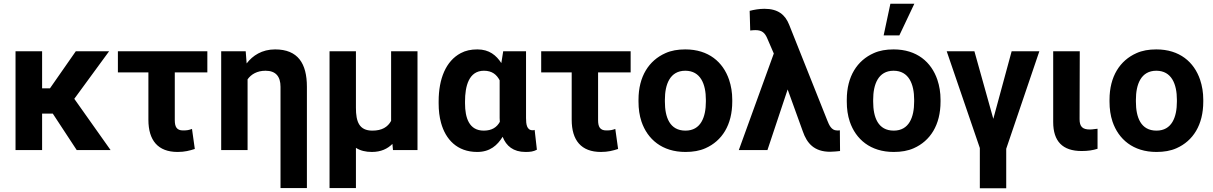

<svg xmlns="http://www.w3.org/2000/svg" viewBox="-20 -802 6482 1026"><path d="M262 -195 390 0H571L377 -274L563 -528H385L247 -330H205V-528H63V0H205V-195Z M929 10C967 10 993 3 1021 -6L1006 -113C989 -107 980 -105 958 -105C924 -105 914 -125 914 -160V-415H1088V-528H610V-415H773V-162C773 -52 824 10 929 10Z M1399 -424C1453 -424 1479 -394 1479 -338V203H1620V-338C1620 -463 1572 -538 1450 -538C1380 -538 1330 -505 1298 -463L1293 -528H1162V0H1303V-378C1322 -405 1354 -424 1399 -424Z M2077 -33 2080 0H2211V-528H2070V-156C2052 -123 2021 -104 1970 -104C1899 -104 1882 -152 1882 -226V-528H1741V203H1882V-12C1905 3 1934 10 1967 10C2016 10 2051 -7 2077 -33Z M2531 -538C2497 -538 2468 -532 2442 -518C2363 -476 2324 -382 2324 -260V-250C2324 -212 2328 -177 2337 -145C2361 -58 2422 10 2530 10C2599 10 2638 -26 2666 -71C2685 -22 2723 10 2788 10C2814 10 2830 8 2849 -2L2837 -108C2834 -106 2831 -106 2826 -106C2795 -106 2791 -138 2791 -171V-528H2669L2659 -465C2632 -506 2595 -538 2531 -538ZM2650 -373V-171C2650 -164 2651 -158 2651 -151C2635 -122 2609 -104 2565 -104C2487 -104 2465 -172 2465 -250V-260C2465 -341 2485 -424 2566 -424C2610 -424 2634 -403 2650 -373Z M3191 10C3229 10 3255 3 3283 -6L3268 -113C3251 -107 3242 -105 3220 -105C3186 -105 3176 -125 3176 -160V-415H3350V-528H2872V-415H3035V-162C3035 -52 3086 10 3191 10Z M3392 -269V-259C3392 -220 3397 -185 3408 -152C3440 -58 3518 10 3643 10C3683 10 3719 4 3750 -10C3838 -49 3893 -134 3893 -259V-269C3893 -308 3887 -343 3876 -376C3844 -470 3767 -538 3642 -538C3602 -538 3567 -532 3536 -518C3448 -479 3392 -394 3392 -269ZM3752 -269V-259C3752 -176 3725 -104 3643 -104C3559 -104 3533 -175 3533 -259V-269C3533 -351 3560 -424 3642 -424C3724 -424 3752 -352 3752 -269Z M3986 -744 3989 -639C3999 -640 4006 -641 4017 -641C4053 -641 4068 -625 4080 -597L4115 -516L3928 0H4081L4189 -324L4270 -100C4292 -36 4331 9 4416 9C4438 8 4456 7 4469 5L4468 -106C4466 -105 4464 -105 4461 -105H4452C4422 -105 4410 -136 4401 -158L4197 -670C4176 -723 4138 -755 4065 -755C4037 -755 4009 -750 3986 -744Z M4505 -269V-259C4505 -220 4510 -185 4521 -152C4553 -58 4631 10 4756 10C4796 10 4832 4 4863 -10C4951 -49 5006 -134 5006 -259V-269C5006 -308 5000 -343 4989 -376C4957 -470 4880 -538 4755 -538C4715 -538 4680 -532 4649 -518C4561 -479 4505 -394 4505 -269ZM4865 -269V-259C4865 -176 4838 -104 4756 -104C4672 -104 4646 -175 4646 -259V-269C4646 -351 4673 -424 4755 -424C4837 -424 4865 -352 4865 -269ZM4738 -782 4702 -613H4786L4866 -782Z M5288 -167 5187 -528H5039L5216 -11V204H5357V-7L5534 -528H5386Z M5760 5C5794 5 5820 1 5845 -7V-114L5827 -112C5820 -111 5813 -110 5804 -110C5765 -110 5749 -125 5749 -165L5750 -528H5608V-150C5608 -47 5658 5 5760 5Z M5909 -269V-259C5909 -220 5914 -185 5925 -152C5957 -58 6035 10 6160 10C6200 10 6236 4 6267 -10C6355 -49 6410 -134 6410 -259V-269C6410 -308 6404 -343 6393 -376C6361 -470 6284 -538 6159 -538C6119 -538 6084 -532 6053 -518C5965 -479 5909 -394 5909 -269ZM6269 -269V-259C6269 -176 6242 -104 6160 -104C6076 -104 6050 -175 6050 -259V-269C6050 -351 6077 -424 6159 -424C6241 -424 6269 -352 6269 -269Z"/></svg>

Font: Asimov
Style: Regular
Weight: 500
Designer: Google
Version: Version 2.000980; 2014